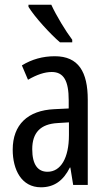

<svg xmlns="http://www.w3.org/2000/svg" viewBox="-20 -786 456 816"><path d="M198 -766H101V-757C127 -714 195 -640 235 -606H287V-617C259 -654 219 -720 198 -766ZM213 -547C162 -547 115 -534 73 -508L99 -447C137 -469 170 -480 200 -480C251 -480 272 -442 272 -360V-325L211 -322C98 -317 34 -256 34 -150C34 -65 71 10 154 10C210 10 249 -18 277 -74H279L291 0H353V-362C353 -480 314 -547 213 -547ZM225 -263 273 -266V-212C273 -114 238 -56 182 -56C141 -56 117 -86 117 -152C117 -222 152 -259 225 -263Z"/></svg>

Font: Noto Sans Sinhala ExtraCondensed
Style: Regular
Weight: 400
Width: 2
Designer: Jelle Bosma - Monotype Design Team
Foundry: Monotype Imaging Inc.
Version: Version 2.006